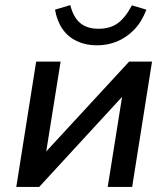

<svg xmlns="http://www.w3.org/2000/svg" viewBox="-20 -734 660 754"><path d="M44 0 122 -492H218L158 -117H141L487 -492H577L499 0H403L463 -376H480L134 0ZM361 -556Q317 -556 282 -572.5Q247 -589 225.5 -620Q204 -651 196 -696L256 -714Q268 -666 295 -643.5Q322 -621 367 -621Q412 -621 442 -642.5Q472 -664 498 -713L555 -696Q536 -647 506 -616.5Q476 -586 439 -571Q402 -556 361 -556Z"/></svg>

Font: Nunito Sans 10pt SemiBold
Style: Italic
Weight: 600
Italic angle: -9°
Designer: Vernon Adams
Foundry: Vernon Adams
Version: Version 3.101;gftools[0.9.27]